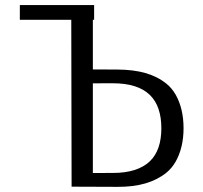

<svg xmlns="http://www.w3.org/2000/svg" viewBox="-20 -736 800 757"><path d="M262.3 0 260.9 -716H346.1V-430.4L293.1 -462.5L442.7 -461.8Q505.6 -461.5 553.1 -448.1Q600.7 -434.6 636 -406.1Q657.5 -389.1 672.7 -362.5Q687.8 -335.9 695.8 -302.5Q703.7 -269 703.7 -230.4Q703.7 -192.1 695.7 -158.7Q687.6 -125.2 672.6 -98.9Q657.5 -72.6 636 -55.1Q600.8 -26.8 553.2 -12.9Q505.6 1 442.7 0.7ZM346.1 -8.3 274.2 -53.8 424.1 -54.1Q474.4 -54.1 510.7 -65.8Q547 -77.5 570.5 -99.8Q593.9 -122.2 605 -155Q616.2 -187.8 616.2 -230.4Q616.2 -273 605 -306.2Q593.9 -339.3 570.5 -362Q547 -384.7 510.7 -396.2Q474.4 -407.7 424.1 -407.7L310.3 -407.4L346.1 -452.8ZM58.2 -658V-716H351.1V-658Z"/></svg>

Font: Russolo 10pt ExtraLight
Style: Regular
Weight: 200
Designer: Micah Stupak-Hahn
Version: Version 1.000